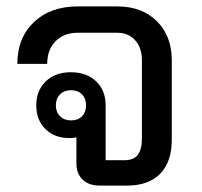

<svg xmlns="http://www.w3.org/2000/svg" viewBox="-20 -578 629 598"><path d="M515 -390V-143Q515 -74 479 -37Q443 0 376 0H290Q257 0 237.5 -18.5Q218 -37 218 -69V-150Q204 -148 196 -148Q150 -148 121.5 -176Q93 -204 93 -250Q93 -296 122.5 -324.5Q152 -353 201 -353Q250 -353 279.5 -324.5Q309 -296 309 -250V-79H368Q396 -79 409 -95.5Q422 -112 422 -147V-391Q422 -429 401 -452.5Q380 -476 346 -476H222Q179 -476 153 -449.5Q127 -423 127 -379H34Q34 -460 85.5 -509Q137 -558 222 -558H346Q422 -558 468.5 -512Q515 -466 515 -390ZM201 -203Q223 -203 235.5 -216Q248 -229 248 -250Q248 -271 235.5 -284Q223 -297 201 -297Q180 -297 167 -284Q154 -271 154 -250Q154 -229 167 -216Q180 -203 201 -203Z"/></svg>

Font: Bai Jamjuree Medium
Style: Regular
Weight: 500
Version: Version 1.000; ttfautohint (v1.6)